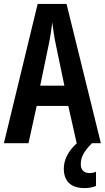

<svg xmlns="http://www.w3.org/2000/svg" viewBox="-20 -734 537 984"><path d="M373 0H374C328 41 307 87 307 130C307 194 342 230 414 230C439 230 459 225 472 219V146C464 150 454 153 438 153C410 153 394 136 394 108C394 74 407 45 451 0H497L321 -714H173L0 0H126L168 -191H330ZM267 -501 310 -295H186L229 -502C238 -544 244 -586 248 -619C252 -585 258 -544 267 -501Z"/></svg>

Font: Noto Sans Lao Looped ExtraCondensed SemiBold
Style: Regular
Weight: 600
Width: 2
Designer: Mark Frömberg, Ben Mitchell
Foundry: The Fontpad Ltd
Version: Version 1.002